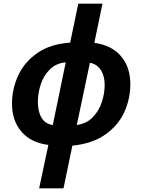

<svg xmlns="http://www.w3.org/2000/svg" viewBox="-20 -780 764 1040"><path d="M242 5Q147 -7 96 -67Q45 -127 45 -218Q45 -298 78.5 -371Q112 -444 182.5 -493Q253 -542 360 -549L404 -760H535L491 -548Q585 -535 635.5 -475.5Q686 -416 686 -324Q686 -248 655 -176.5Q624 -105 553.5 -53.5Q483 -2 372 9L324 240H192ZM336 -442Q284 -438 250 -404Q216 -370 200.5 -322.5Q185 -275 185 -229Q185 -175 205.5 -141.5Q226 -108 266 -103ZM547 -320Q547 -369 526 -401Q505 -433 467 -440L396 -103Q449 -110 483 -145.5Q517 -181 532 -228Q547 -275 547 -320Z"/></svg>

Font: Noto Sans Display
Style: Bold Italic
Weight: 700
Italic angle: -12°
Designer: Monotype Design team
Foundry: Monotype Imaging Inc.
Version: Version 1.000